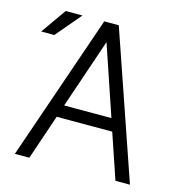

<svg xmlns="http://www.w3.org/2000/svg" viewBox="-107 -821 874 918"><g transform="rotate(15 330.0 -361.5)"><path d="M545.9 0 470.2 -223.1H195.3L119.6 0H47.9L296.9 -722.7H368.7L617.7 0ZM333 -629.4 215.8 -284.7H449.7ZM83 -597.7H18.1L106 -722.7H189Z"/></g></svg>

Font: Giphurs Light
Style: Regular
Weight: 300
Version: Version 0.920; ttfautohint (v1.8.4.7-5d5b)